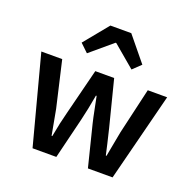

<svg xmlns="http://www.w3.org/2000/svg" viewBox="-130 -873 1008 1004"><g transform="rotate(20 374.0 -371.0)"><path d="M153.8 0 23.9 -491.2H140.1L199.2 -235.8Q199.7 -233.9 225.1 -95.2H229Q243.7 -175.8 259.8 -235.8L324.2 -491.2H429.2L494.1 -235.8Q501.5 -208 513.2 -155.8Q524.9 -103.5 526.9 -95.2H530.8Q534.7 -116.7 539.1 -140.1Q543.5 -163.6 548.8 -191.9Q554.2 -220.2 557.1 -235.8L616.2 -491.2H724.1L599.1 0H461.9L404.8 -229Q398.4 -254.9 388.7 -304.2Q378.9 -353.5 375 -372.1H371.1Q357.4 -292.5 341.8 -228L286.1 0ZM206.1 -606.9 316.9 -742.2H433.1L543.9 -606.9L499 -564L377 -667H373L251 -564Z"/></g></svg>

Font: Toshiba Sans Medium
Style: Regular
Weight: 500
Designer: Paul D. Hunt
Foundry: Toshiba Corporation
Version: Version 2.020;PS 2.0;hotconv 1.0.86;makeotf.lib2.5.63406